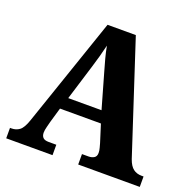

<svg xmlns="http://www.w3.org/2000/svg" viewBox="-126 -842 976 970"><g transform="rotate(20 362.0 -357.0)"><path d="M6 0V-56H14Q38 -56 56.5 -69.5Q75 -83 90 -127L291 -714H443L638 -118Q650 -84 668.5 -70Q687 -56 713 -56H724V0H393V-56H428Q445 -56 457.5 -63.5Q470 -71 470 -90Q470 -103 466 -117Q462 -131 460 -139L430 -234H210L187 -155Q184 -143 179 -124Q174 -105 174 -92Q174 -75 183 -65.5Q192 -56 214 -56H255V0ZM231 -298H410L356 -487Q347 -518 338.5 -549.5Q330 -581 324 -614Q309 -551 290 -490Z"/></g></svg>

Font: Noto Serif SemiCondensed ExtraBold
Style: Regular
Weight: 800
Width: 4
Designer: Monotype Design Team
Foundry: Monotype Imaging Inc.
Version: Version 2.015